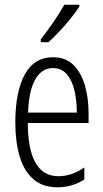

<svg xmlns="http://www.w3.org/2000/svg" viewBox="-20 -785 439 815"><path d="M205 -542Q259 -542 292 -509Q325 -476 340.5 -422Q356 -368 356 -305V-263H98Q99 -37 228 -37Q284 -37 338 -74V-23Q313 -7 284.5 1.5Q256 10 224 10Q161 10 121.5 -24.5Q82 -59 63.5 -121Q45 -183 45 -265Q45 -395 85 -468.5Q125 -542 205 -542ZM205 -496Q158 -496 130.5 -449.5Q103 -403 99 -307H306Q306 -358 296 -401Q286 -444 263.5 -470Q241 -496 205 -496ZM317 -757Q302 -734 279 -705.5Q256 -677 231 -650.5Q206 -624 186 -606H153V-618Q184 -658 208 -693Q232 -728 253 -765H317Z"/></svg>

Font: Noto Sans Sinhala UI ExtraCondensed Light
Style: Regular
Weight: 300
Width: 2
Designer: Jelle Bosma - Monotype Design Team
Foundry: Monotype Imaging Inc.
Version: Version 2.006; ttfautohint (v1.8.4.7-5d5b)